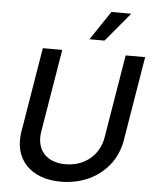

<svg xmlns="http://www.w3.org/2000/svg" viewBox="-63 -1016 864 1080"><g transform="rotate(5 369.0 -476.0)"><path d="M411.9 -800.1H497.2L633.9 -963.8H522ZM622.9 -727.3 545.1 -257.8C529.1 -159.1 449.2 -88.1 338.4 -88.1C227.6 -88.1 171.2 -159.1 187.1 -257.8L264.9 -727.3H155.2L76 -248.9C50.8 -96.2 146.7 12.1 321.4 12.1C495.7 12.1 628.6 -96.2 653.8 -248.9L733 -727.3Z"/></g></svg>

Font: TID UI Medium
Style: Italic
Weight: 500
Italic angle: -9.39999°
Designer: The TID Project Authors
Foundry: Bakken & Bæck
Version: Version 1.001;hotconv 1.0.109;makeotfexe 2.5.65596